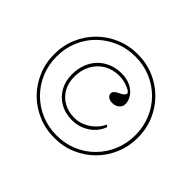

<svg xmlns="http://www.w3.org/2000/svg" viewBox="-127 -680 860 860"><g transform="rotate(45 303.0 -250.0)"><path d="M303 15Q248 15 199.5 -5.5Q151 -26 115 -62Q79 -98 58.5 -146.5Q38 -195 38 -250Q38 -306 58.5 -354Q79 -402 115 -438Q151 -474 199.5 -494.5Q248 -515 303 -515Q359 -515 407 -494.5Q455 -474 491 -438Q527 -402 547.5 -354Q568 -306 568 -250Q568 -195 547.5 -146.5Q527 -98 491 -62Q455 -26 407 -5.5Q359 15 303 15ZM303 0Q355 0 400.5 -19Q446 -38 480 -72.5Q514 -107 533 -152.5Q552 -198 552 -251Q552 -303 533 -348.5Q514 -394 480 -428Q446 -462 400.5 -481Q355 -500 303 -500Q251 -500 205.5 -481Q160 -462 125.5 -428Q91 -394 72 -348.5Q53 -303 53 -251Q53 -198 72 -152.5Q91 -107 125.5 -72.5Q160 -38 205.5 -19Q251 0 303 0ZM303 -97Q261 -97 228 -115.5Q195 -134 176.5 -167Q158 -200 158 -242Q158 -277 169 -306.5Q180 -336 200.5 -357.5Q221 -379 249.5 -391Q278 -403 312 -403Q348 -403 372.5 -390Q397 -377 409.5 -357.5Q422 -338 422 -318Q422 -301 409 -290Q396 -279 376 -279Q360 -279 350.5 -286.5Q341 -294 341 -305Q341 -321 369 -333Q382 -339 388 -345Q394 -351 394 -356Q394 -363 382.5 -370Q371 -377 352 -382.5Q333 -388 312 -388Q272 -388 240.5 -369.5Q209 -351 191 -318Q173 -285 173 -242Q173 -204 189.5 -174.5Q206 -145 235.5 -128.5Q265 -112 303 -112Q329 -112 353.5 -122.5Q378 -133 397.5 -151.5Q417 -170 428 -194L437 -187Q430 -167 417 -150.5Q404 -134 386 -122Q368 -110 347 -103.5Q326 -97 303 -97Z"/></g></svg>

Font: Kalnia Thin
Style: Regular
Weight: 100
Version: Version 1.105